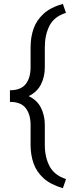

<svg xmlns="http://www.w3.org/2000/svg" viewBox="-20 -800 374 1008"><path d="M326.7 140.1 310.1 188Q245.1 168.9 208.3 135.3Q171.4 101.6 156 57.1Q140.6 12.7 140.6 -38.6V-144Q140.6 -199.2 115.2 -232.2Q89.8 -265.1 32.2 -265.1V-326.2Q89.8 -326.2 115.2 -358.9Q140.6 -391.6 140.6 -446.8V-552.7Q140.6 -604 156 -648.7Q171.4 -693.4 208.3 -727.3Q245.1 -761.2 310.1 -779.8L326.2 -732.4Q264.2 -712.9 239.7 -664.6Q215.3 -616.2 215.3 -552.7V-446.8Q215.3 -397 195.1 -356.9Q174.8 -316.9 130.4 -295.4Q174.8 -274.4 195.1 -234.1Q215.3 -193.8 215.3 -144V-38.6Q215.3 24.9 240.2 72.5Q265.1 120.1 326.7 140.1Z"/></svg>

Font: Vazirmatn UI Light
Style: Regular
Weight: 300
Designer: Saber Rastikerdar
Foundry: Saber Rastikerdar
Version: Version 33.003